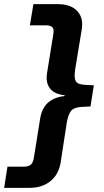

<svg xmlns="http://www.w3.org/2000/svg" viewBox="-70 -725 503 925"><path d="M-50 180 -34 78H44Q66 78 77.5 69Q89 60 93 36L124 -157Q129 -187 143.5 -209.5Q158 -232 183 -245.5Q208 -259 240 -262L242 -266Q210 -269 189.5 -282Q169 -295 160.5 -317Q152 -339 156 -369L187 -561Q191 -585 182 -594Q173 -603 152 -603H74L91 -705H210Q250 -705 277.5 -690.5Q305 -676 317.5 -649Q330 -622 324 -584L292 -390Q286 -350 295 -334Q304 -318 341 -316L382 -314L366 -212L323 -210Q287 -208 273 -191.5Q259 -175 252 -136L222 59Q212 117 172 148.5Q132 180 74 180Z"/></svg>

Font: Nunito Sans 7pt
Style: Bold Italic
Weight: 700
Italic angle: -9°
Version: Version 3.101;gftools[0.9.27]